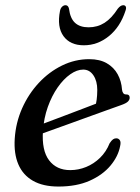

<svg xmlns="http://www.w3.org/2000/svg" viewBox="-20 -691 528 722"><path d="M90.6 -206.3Q90.6 -206.3 109.2 -213.4Q127.7 -220.4 157.8 -231.6Q187.8 -242.8 222.6 -256Q257.4 -269.2 290.8 -281.9Q324.2 -294.6 349.1 -304.2L337.5 -288.2Q341.4 -300.4 343.5 -316Q345.6 -331.6 345.8 -352.7Q345.8 -386.2 331.3 -407.7Q316.8 -429.3 293 -429.3Q269.3 -429.3 244.2 -411.6Q219 -393.9 197 -362.5Q174.9 -331 159.9 -289.1Q144.9 -247.1 141.5 -198.7Q136.5 -125.2 164.5 -88.3Q192.5 -51.3 244 -51.3Q274.9 -51.3 303.9 -63.1Q332.9 -74.9 356.1 -97.5Q379.3 -120 392.2 -152.2Q399.5 -163.2 405.2 -167.2Q410.9 -171.1 417.7 -170.9Q425.9 -170.7 430.6 -163.8Q435.3 -156.9 431.7 -141.5Q424.6 -103.2 395.5 -68.3Q366.3 -33.3 317.2 -11.4Q268 10.5 199.9 10.5Q141.8 10.5 103.9 -11.2Q66 -32.9 48.9 -73.2Q31.8 -113.4 35.4 -169.5Q39.3 -229.7 63.1 -283.6Q87 -337.4 125.7 -379.1Q164.4 -420.7 213.2 -444.6Q262 -468.5 315.6 -468.5Q355 -468.5 381.7 -453.1Q408.3 -437.6 422.5 -411.7Q436.7 -385.7 438.9 -353.7Q439.7 -346.1 443.3 -341Q446.8 -336 453.2 -336Q460.4 -336.3 464.1 -333.1Q467.7 -329.9 467.7 -323.6Q467.7 -315.9 461 -309.1Q454.2 -302.3 434.9 -295.6Q414.5 -288.4 381.8 -276.6Q349.1 -264.9 310.8 -251Q272.5 -237.2 234.4 -223.3Q196.2 -209.5 164.6 -198.2Q132.9 -186.9 113.8 -179.9Q94.7 -172.9 94.7 -172.9ZM313.1 -588.3Q346.4 -588.3 373.1 -605.2Q399.7 -622.1 423.1 -658.6Q433.6 -671.4 443.3 -671.4Q450.6 -671.4 453.1 -665.9Q455.5 -660.4 451.8 -650.4Q432.1 -589.7 389.6 -555.2Q347.1 -520.7 295.3 -520.7Q243.7 -520.7 218.7 -555.2Q193.7 -589.7 205.7 -650.4Q207.7 -660.4 213.7 -665.9Q219.6 -671.4 226.4 -671.4Q236.4 -671.4 239.4 -658.6Q244 -621.5 262.4 -604.9Q280.8 -588.3 313.1 -588.3Z"/></svg>

Font: Fraunces
Style: Italic
Weight: 900
Italic angle: -16°
Version: Version 1.000;[0bf87f6ff]